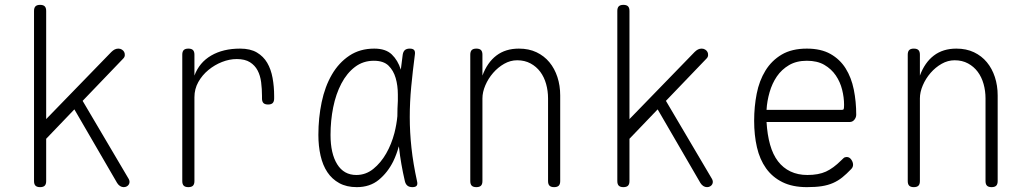

<svg xmlns="http://www.w3.org/2000/svg" viewBox="-20 -760 4240 790"><path d="M170 -15Q170 -2 164 4Q158 10 145 10Q132 10 126 4Q120 -2 120 -15V-715Q120 -728 126 -734Q132 -740 145 -740Q158 -740 164 -734Q170 -728 170 -715V-270L438 -546Q445 -553 452 -556.5Q459 -560 467 -560Q475 -560 481.5 -556Q488 -552 491 -546Q494 -540 493.5 -532.5Q493 -525 487 -519L320 -345L510 -23Q513 -17 513 -11.5Q513 -6 510 -1Q507 4 501.5 7Q496 10 489 10Q481 10 474 5.5Q467 1 462 -7L286 -310L170 -189Z M755 10Q742 10 736 4Q730 -2 730 -15V-535Q730 -548 736 -554Q742 -560 755 -560Q768 -560 774 -554Q780 -548 780 -535V-449Q800 -503 849 -531.5Q898 -560 968 -560Q1010 -560 1037 -544Q1064 -528 1079.5 -501.5Q1095 -475 1101.5 -439.5Q1108 -404 1108 -365V-355Q1108 -342 1102 -336Q1096 -330 1083 -330Q1070 -330 1064 -336Q1058 -342 1058 -355V-365Q1058 -394 1054.5 -421.5Q1051 -449 1040 -470Q1029 -491 1008.5 -504Q988 -517 954 -517Q924 -517 893.5 -505Q863 -493 837.5 -472Q812 -451 796 -422.5Q780 -394 780 -360V-15Q780 -2 774 4Q768 10 755 10Z M1448 10Q1406 10 1376 -6.5Q1346 -23 1327 -51.5Q1308 -80 1299 -119.5Q1290 -159 1290 -205Q1290 -275 1303.5 -339.5Q1317 -404 1345.5 -453Q1374 -502 1417.5 -531Q1461 -560 1520 -560Q1567 -560 1592 -536Q1617 -512 1629 -474V-472Q1633 -503 1637 -535Q1639 -548 1646 -554Q1653 -560 1666 -560Q1679 -560 1684 -554Q1689 -548 1687 -535Q1678 -466 1672 -403Q1666 -340 1666 -278Q1666 -216 1673 -151.5Q1680 -87 1696 -14Q1699 -2 1694.5 4Q1690 10 1677 10Q1664 10 1656.5 4Q1649 -2 1646 -14Q1629 -87 1622 -152Q1622 -155 1621 -158Q1612 -125 1598 -96Q1575 -50 1538.5 -20Q1502 10 1448 10ZM1446 -40Q1485 -40 1516 -65Q1547 -90 1569 -128.5Q1591 -167 1603 -213Q1612 -249 1615 -282Q1615 -313 1617 -345V-371Q1617 -408 1608 -439Q1599 -470 1578.5 -490Q1558 -510 1518 -510Q1474 -510 1440.5 -484.5Q1407 -459 1384.5 -416Q1362 -373 1351 -318.5Q1340 -264 1340 -205Q1340 -128 1367.5 -84Q1395 -40 1446 -40Z M1965 -355V-15Q1965 -2 1959 4Q1953 10 1940 10Q1927 10 1921 4Q1915 -2 1915 -15V-535Q1915 -548 1921 -554Q1927 -560 1940 -560Q1953 -560 1959 -554Q1965 -548 1965 -535V-449Q1985 -503 2022.5 -531.5Q2060 -560 2115 -560Q2156 -560 2187.5 -545Q2219 -530 2240.5 -504Q2262 -478 2273.5 -443Q2285 -408 2285 -367V-15Q2285 -2 2279 4Q2273 10 2260 10Q2247 10 2241 4Q2235 -2 2235 -15V-355Q2235 -386 2227 -414.5Q2219 -443 2203 -464.5Q2187 -486 2163 -499Q2139 -512 2108 -512Q2080 -512 2054.5 -497.5Q2029 -483 2009 -460Q1989 -437 1977 -409Q1965 -381 1965 -355Z M2570 -15Q2570 -2 2564 4Q2558 10 2545 10Q2532 10 2526 4Q2520 -2 2520 -15V-715Q2520 -728 2526 -734Q2532 -740 2545 -740Q2558 -740 2564 -734Q2570 -728 2570 -715V-270L2838 -546Q2845 -553 2852 -556.5Q2859 -560 2867 -560Q2875 -560 2881.5 -556Q2888 -552 2891 -546Q2894 -540 2893.5 -532.5Q2893 -525 2887 -519L2720 -345L2910 -23Q2913 -17 2913 -11.5Q2913 -6 2910 -1Q2907 4 2901.5 7Q2896 10 2889 10Q2881 10 2874 5.5Q2867 1 2862 -7L2686 -310L2570 -189Z M3464 -114Q3475 -114 3482.5 -103.5Q3490 -93 3490 -82Q3490 -77 3488 -72.5Q3486 -68 3482 -64Q3463 -44 3445.5 -30Q3428 -16 3407.5 -7Q3387 2 3361.5 6Q3336 10 3300 10Q3241 10 3199.5 -10.5Q3158 -31 3132 -67.5Q3106 -104 3094.5 -154Q3083 -204 3083 -263Q3083 -321 3093.5 -374.5Q3104 -428 3129.5 -469.5Q3155 -511 3196.5 -535.5Q3238 -560 3300 -560Q3358 -560 3397 -538Q3436 -516 3459.5 -478.5Q3483 -441 3493 -391.5Q3503 -342 3503 -288Q3503 -277 3495.5 -267.5Q3488 -258 3476 -258H3134Q3137 -206 3148.5 -165Q3160 -124 3181 -96.5Q3202 -69 3232.5 -54.5Q3263 -40 3302 -40Q3348 -40 3378.5 -54Q3409 -68 3441 -100Q3446 -105 3451 -109.5Q3456 -114 3464 -114ZM3134 -308H3445Q3450 -308 3451.5 -311.5Q3453 -315 3453 -329Q3453 -359 3445 -391Q3437 -423 3419 -449.5Q3401 -476 3372 -493Q3343 -510 3300 -510Q3257 -510 3226.5 -492Q3196 -474 3176.5 -445.5Q3157 -417 3146.5 -380.5Q3136 -344 3134 -308Z M3765 -355V-15Q3765 -2 3759 4Q3753 10 3740 10Q3727 10 3721 4Q3715 -2 3715 -15V-535Q3715 -548 3721 -554Q3727 -560 3740 -560Q3753 -560 3759 -554Q3765 -548 3765 -535V-449Q3785 -503 3822.5 -531.5Q3860 -560 3915 -560Q3956 -560 3987.5 -545Q4019 -530 4040.5 -504Q4062 -478 4073.5 -443Q4085 -408 4085 -367V-15Q4085 -2 4079 4Q4073 10 4060 10Q4047 10 4041 4Q4035 -2 4035 -15V-355Q4035 -386 4027 -414.5Q4019 -443 4003 -464.5Q3987 -486 3963 -499Q3939 -512 3908 -512Q3880 -512 3854.5 -497.5Q3829 -483 3809 -460Q3789 -437 3777 -409Q3765 -381 3765 -355Z"/></svg>

Font: Maple Mono Thin
Style: Regular
Weight: 250
Monospace: yes
Designer: subframe7536
Version: Version 7.000